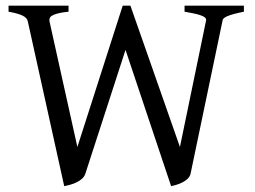

<svg xmlns="http://www.w3.org/2000/svg" viewBox="-20 -635 890 670"><path d="M831.1 -594.2Q809.6 -589.8 795.4 -585.9Q781.2 -582 772.9 -578.4Q764.6 -574.7 761 -571.3Q757.3 -567.9 756.8 -564L645 -28.8Q642.6 -18.6 634.5 -11Q626.5 -3.4 616.2 1.7Q606 6.8 595.2 10Q584.5 13.2 577.1 14.6L418 -460.9L277.8 -28.8Q274.4 -18.6 266.1 -11.2Q257.8 -3.9 247.3 1.2Q236.8 6.3 225.3 9.5Q213.9 12.7 204.1 14.6L77.1 -560.1Q74.7 -572.3 59.6 -580.1Q44.4 -587.9 9.8 -594.2V-615.2H219.2V-594.2Q195.3 -591.8 181.6 -588.1Q168 -584.5 161.1 -580.1Q154.3 -575.7 153.1 -570.6Q151.9 -565.4 152.8 -560.1L250 -122.1L408.2 -615.2H435.1L607.9 -122.1L699.2 -564Q700.2 -569.8 694.8 -574.2Q689.5 -578.6 679.2 -582Q668.9 -585.4 654.8 -588.4Q640.6 -591.3 624 -594.2V-615.2H831.1Z"/></svg>

Font: Noto Serif Devanagari
Style: Regular
Weight: 400
Designer: Monotype Design Team
Foundry: Monotype Imaging Inc.
Version: Version 1.01